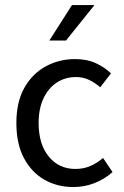

<svg xmlns="http://www.w3.org/2000/svg" viewBox="-20 -735 497 767"><path d="M273.4 12.2Q208.5 12.2 157 -17.3Q105.5 -46.9 75.4 -103.8Q45.4 -160.6 45.4 -243.7Q45.4 -328.1 77.6 -384.8Q109.9 -441.4 163.3 -470.2Q216.8 -499 279.8 -499Q327.6 -499 363.3 -482.4Q398.9 -465.8 423.3 -441.9L380.4 -386.2Q359.4 -404.8 335.4 -416Q311.5 -427.2 283.7 -427.2Q240.2 -427.2 206.5 -405Q172.9 -382.8 153.6 -341.8Q134.3 -300.8 134.3 -243.7Q134.3 -159.2 174.8 -109.6Q215.3 -60.1 281.2 -60.1Q314.9 -60.1 342.5 -72.5Q370.1 -85 391.6 -104L429.7 -47.4Q396.5 -18.6 356.7 -3.2Q316.9 12.2 273.4 12.2ZM177.2 -573.2 267.6 -714.8H357.4L243.7 -573.2Z"/></svg>

Font: Varta Medium
Style: Regular
Weight: 500
Designer: Joana Correia, Viktoriya Grabowska, Eben Sorkin
Foundry: Sorkin Type Co.
Version: Version 1.004